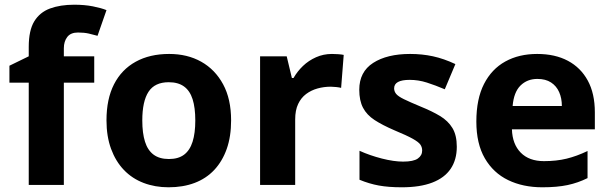

<svg xmlns="http://www.w3.org/2000/svg" viewBox="-20 -785 2588 815"><path d="M380 -434H251V0H102V-434H20V-506L102 -546V-586Q102 -656 125.5 -694.5Q149 -733 192.5 -749Q236 -765 295 -765Q339 -765 374.5 -758Q410 -751 432 -742L394 -633Q377 -638 357 -642.5Q337 -647 311 -647Q280 -647 265.5 -628Q251 -609 251 -580V-546H380Z M961 -274Q961 -205.6 942.5 -153.1Q923.9 -100.5 889.5 -63.7Q855 -27 806 -8.5Q757 10 695.4 10Q638.2 10 589.6 -8.5Q541 -27 506 -63.5Q471 -100 451.5 -153Q432 -206 432 -274.2Q432 -364.7 464 -427.3Q496.1 -489.9 555.9 -522.9Q615.7 -556 698 -556Q775.4 -556 834.2 -523Q893 -490 927 -427.3Q961 -364.7 961 -274ZM584 -273.8Q584 -220 595.5 -183.5Q607 -147 632 -128.5Q657 -110 697 -110Q737 -110 761.5 -128.5Q786 -147 797.5 -183.5Q809 -220 809 -273.6Q809 -328 797.5 -364Q786 -400 761 -418Q736.1 -436 696.3 -436Q637 -436 610.5 -395.5Q584 -355 584 -273.8Z M1389 -556Q1400 -556 1415 -555Q1430 -554 1439 -552L1428 -412Q1421 -414 1407.5 -415.5Q1394 -417 1384 -417Q1355 -417 1328 -409.5Q1301 -402 1279.5 -386Q1258 -370 1245.5 -343.5Q1233 -317 1233 -278V0H1084V-546H1197L1219 -454H1226Q1242 -482 1266 -505Q1290 -528 1321.5 -542Q1353 -556 1389 -556Z M1919 -162Q1919 -107 1893 -68.5Q1867 -30 1815 -10Q1763 10 1686 10Q1629 10 1588 2.5Q1547 -5 1506 -22V-145Q1550 -125 1601 -112Q1652 -99 1691 -99Q1735 -99 1753.5 -112Q1772 -125 1772 -146Q1772 -160 1764.5 -171Q1757 -182 1732 -196Q1707 -210 1654 -232Q1603 -254 1570 -275.5Q1537 -297 1521 -327.5Q1505 -358 1505 -404Q1505 -480 1564 -518Q1623 -556 1721 -556Q1772 -556 1818 -546Q1864 -536 1913 -513L1868 -406Q1828 -423 1792 -434.5Q1756 -446 1719 -446Q1686 -446 1669.5 -437Q1653 -428 1653 -410Q1653 -397 1661.5 -386.5Q1670 -376 1694.5 -364Q1719 -352 1767 -332Q1814 -313 1848 -292.5Q1882 -272 1900.5 -241.5Q1919 -211 1919 -162Z M2260 -556Q2336 -556 2390.5 -527Q2445 -498 2475 -443Q2505 -388 2505 -308V-236H2153Q2155 -173 2190.5 -137Q2226 -101 2289 -101Q2342 -101 2385 -111.5Q2428 -122 2474 -144V-29Q2434 -9 2389.5 0.5Q2345 10 2282 10Q2200 10 2137 -20.5Q2074 -51 2038 -113Q2002 -175 2002 -269Q2002 -365 2034.5 -428.5Q2067 -492 2125 -524Q2183 -556 2260 -556ZM2261 -450Q2218 -450 2189.5 -422Q2161 -394 2156 -335H2365Q2365 -368 2353.5 -394Q2342 -420 2319 -435Q2296 -450 2261 -450Z"/></svg>

Font: Noto Sans Gujarati
Style: Regular
Weight: 400
Designer: Jelle Bosma - Monotype Design Team, Universal Thirst
Foundry: Monotype Imaging Inc.
Version: Version 2.102